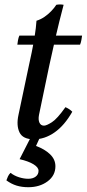

<svg xmlns="http://www.w3.org/2000/svg" viewBox="-20 -596 380 842"><path d="M56 -400Q57 -409 59 -420Q61 -431 65 -440H340Q339 -433 337 -421Q335 -409 331 -400ZM267 -126Q276 -122 283 -117.5Q290 -113 297 -106Q263 -46 219.5 -15.5Q176 15 129 15Q80 15 65.5 -15.5Q51 -46 61 -92L107 -310Q112 -332 119 -366Q126 -400 132 -437Q138 -474 140 -505Q159 -511 175 -522Q191 -533 204.5 -547Q218 -561 227 -575Q243 -578 259 -575Q239 -499 224.5 -436Q210 -373 196 -308L151 -92Q147 -71 153 -58Q159 -45 173 -45Q184 -45 207.5 -60Q231 -75 267 -126ZM26 162Q43 175 64 181.5Q85 188 104 188Q124 188 136.5 178.5Q149 169 149 153Q149 138 127 124.5Q105 111 66 102L118 0H158L138 44Q176 58 199.5 80.5Q223 103 223 133Q223 174 188.5 199.5Q154 225 104 225Q76 225 53 218Q30 211 8 195Q11 186 15 177.5Q19 169 26 162Z"/></svg>

Font: Poltawski Nowy
Style: Italic
Weight: 400
Italic angle: -12°
Designer: Adam Pótawski, Mateusz Machalski, Borys Kosmynka, Ania Wieluska
Foundry: Capitalics.wtf
Version: Version 1.001;gftools[0.9.25]